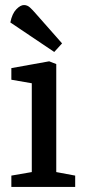

<svg xmlns="http://www.w3.org/2000/svg" viewBox="-20 -741 338 761"><path d="M25 0V-45L106 -59V-411L25 -425V-471L175 -498L203 -487V-59L278 -45V0ZM195 -535 21 -652Q28 -687 44.5 -704Q61 -721 75 -721Q88 -721 98.5 -711.5Q109 -702 121 -688L226 -569Z"/></svg>

Font: Faustina Light Medium
Style: Regular
Weight: 500
Version: Version 1.200